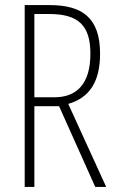

<svg xmlns="http://www.w3.org/2000/svg" viewBox="-20 -734 456 754"><path d="M175 -714H77V0H115V-317H212L354 0H397L248 -326C332 -350 373 -414 373 -523C373 -664 303 -714 175 -714ZM173 -679C289 -679 335 -633 335 -523C335 -402 279 -352 194 -352H115V-679Z"/></svg>

Font: Noto Sans Ethiopic ExtraCondensed ExtraLight
Style: Regular
Weight: 200
Width: 2
Designer: Monotype Design Team
Foundry: Monotype Imaging Inc.
Version: Version 2.102